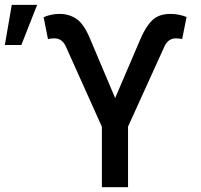

<svg xmlns="http://www.w3.org/2000/svg" viewBox="-29 -778 836 798"><path d="M394.5 0V-251.1L244.3 -585.6Q229 -618.6 196.7 -618.6Q190 -618.6 181.6 -617.7Q173.3 -616.8 170.5 -615.1L152.3 -706.3Q182.9 -720.2 218.4 -720.2Q258.9 -720.2 289.6 -698.9Q320.3 -677.6 345.2 -617.2L449.6 -370.4L554.7 -615.8Q576.3 -666.9 603.5 -693.5Q630.7 -720.2 679.7 -720.2Q713.8 -720.2 746.4 -707.4L728 -615.1Q724.8 -616.8 716.8 -617.7Q708.8 -618.6 701.7 -618.6Q670.5 -618.6 654.8 -585.6L503.2 -251.8V0ZM-8.9 -590.9 19.9 -757.8H125.4L59.7 -590.9Z"/></svg>

Font: Inter UI Medium
Style: Regular
Weight: 500
Designer: Rasmus Andersson
Foundry: rsms
Version: 3.2;8d6f07862